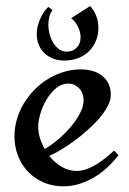

<svg xmlns="http://www.w3.org/2000/svg" viewBox="-20 -619 437 648"><path d="M379.9 -95.2Q362.8 -73.2 342.5 -54.2Q322.3 -35.2 298.6 -21Q274.9 -6.8 248.5 1.5Q222.2 9.8 193.8 9.8Q157.7 9.8 127.4 -3.2Q97.2 -16.1 75.2 -38.8Q53.2 -61.5 41 -92.5Q28.8 -123.5 28.8 -159.2Q28.8 -188.5 37.1 -216.8Q45.4 -245.1 60.5 -270Q75.7 -294.9 96.4 -316.2Q117.2 -337.4 142.1 -352.5Q167 -367.7 194.8 -376.2Q222.7 -384.8 252 -384.8Q272.5 -384.8 290.8 -379.9Q309.1 -375 323.2 -364.5Q337.4 -354 345.7 -337.6Q354 -321.3 354 -298.8Q354 -280.3 343 -259.8Q332 -239.3 314.2 -218.8Q296.4 -198.2 273.9 -178.5Q251.5 -158.7 228.3 -141.8Q205.1 -125 183.6 -112.3Q162.1 -99.6 146 -92.8Q164.1 -70.3 188 -56.2Q211.9 -42 238.8 -42Q255.9 -42 273.4 -48.6Q291 -55.2 307.4 -65.4Q323.7 -75.7 338.6 -87.9Q353.5 -100.1 365.2 -110.8ZM262.2 -280.8Q262.2 -292 258.5 -302.2Q254.9 -312.5 248 -320.1Q241.2 -327.6 231.7 -332.3Q222.2 -336.9 210 -336.9Q188 -336.9 169.4 -321.5Q150.9 -306.2 137.5 -283.7Q124 -261.2 116.5 -236.1Q108.9 -210.9 108.9 -191.9Q108.9 -173.3 114.7 -153.8Q120.6 -134.3 130.9 -116.2Q150.4 -127 173.3 -146Q196.3 -165 216.1 -187.7Q235.8 -210.4 249 -234.9Q262.2 -259.3 262.2 -280.8ZM143.1 -595.7 157.2 -585Q149.4 -574.2 146.2 -561.3Q143.1 -548.3 143.1 -535.6Q143.1 -522.5 146.7 -506.6Q150.4 -490.7 158.2 -477.1Q166 -463.4 177.7 -454.1Q189.5 -444.8 205.1 -444.8Q226.1 -444.8 239 -458.3Q252 -471.7 252 -492.7Q252 -510.7 243.2 -528.6Q234.4 -546.4 220.2 -557.6L284.2 -598.6Q312 -567.9 312 -524.9Q312 -500 303.2 -479.7Q294.4 -459.5 279.1 -444.8Q263.7 -430.2 242.4 -422.4Q221.2 -414.6 196.8 -414.6Q176.8 -414.6 159.7 -421.1Q142.6 -427.7 130.1 -439.5Q117.7 -451.2 110.8 -467.8Q104 -484.4 104 -504.9Q104 -516.6 106.9 -529.3Q109.9 -542 115 -554Q120.1 -565.9 127.2 -576.9Q134.3 -587.9 143.1 -595.7Z"/></svg>

Font: Redressed
Style: Regular
Weight: 400
Designer: Astigmatic (AOETI)
Foundry: Astigmatic (AOETI)
Version: Version 1.001